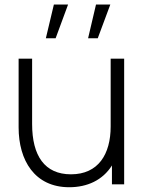

<svg xmlns="http://www.w3.org/2000/svg" viewBox="-20 -792 624 825"><path d="M272.5 -772.5 219 -627.5H177L211.5 -772.5ZM454 -772.5 400 -627.5H358.5L392.5 -772.5ZM455.5 -248.5C455.5 -129.5 402.5 -43 285 -43C172 -43 118 -122.5 118 -259V-540H60V-244.5C60 -103.5 128.5 12.5 277.5 12.5C354.5 12.5 421 -17.5 461 -81V0H513.5V-540H455.5Z"/></svg>

Font: Hauora Light
Style: Regular
Weight: 300
Designer: Wayne Shih
Foundry: WCYS
Version: Version 1.001;hotconv 1.0.109;makeotfexe 2.5.65596